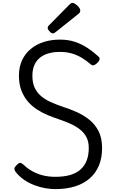

<svg xmlns="http://www.w3.org/2000/svg" viewBox="-20 -1289 804 1328"><path d="M363 19Q330 19 292.5 12.5Q255 6 217 -8.5Q179 -23 145 -46.5Q111 -70 86 -103Q79 -114 79.5 -123Q80 -132 94 -146Q108 -161 117.5 -162.5Q127 -164 146 -147Q171 -123 203 -105Q235 -87 275 -76.5Q315 -66 363 -66Q420 -66 463 -78Q506 -90 535 -115Q564 -140 579 -177.5Q594 -215 594 -265Q594 -308 579 -338Q564 -368 537 -390.5Q510 -413 472.5 -430.5Q435 -448 390 -463Q351 -476 311 -492.5Q271 -509 235 -532.5Q199 -556 171.5 -588.5Q144 -621 127.5 -664.5Q111 -708 111 -766Q111 -825 132 -871Q153 -917 191.5 -949.5Q230 -982 282 -998.5Q334 -1015 395 -1015Q452 -1015 498.5 -999.5Q545 -984 585 -957.5Q625 -931 660 -899Q671 -889 669 -878.5Q667 -868 656 -857Q644 -844 632.5 -839Q621 -834 610 -842Q580 -868 547.5 -888Q515 -908 477.5 -919Q440 -930 395 -930Q350 -930 314.5 -919.5Q279 -909 254.5 -888.5Q230 -868 217 -837Q204 -806 204 -766Q204 -717 219.5 -683Q235 -649 264 -624.5Q293 -600 331 -583Q369 -566 413 -551Q460 -536 508 -515Q556 -494 596.5 -462Q637 -430 661.5 -382.5Q686 -335 686 -265Q686 -196 664 -143.5Q642 -91 600 -54.5Q558 -18 498 0.5Q438 19 363 19ZM347 -1058Q336 -1058 323 -1071.5Q310 -1085 310 -1095Q310 -1099 311 -1103Q312 -1107 318 -1113L461 -1258Q466 -1263 470.5 -1266Q475 -1269 481 -1269Q490 -1269 503 -1260Q516 -1251 525.5 -1239Q535 -1227 535 -1216Q535 -1209 532.5 -1204Q530 -1199 520 -1191L366 -1068Q360 -1064 355.5 -1061Q351 -1058 347 -1058Z"/></svg>

Font: Playwrite ES Deco
Style: Regular
Weight: 400
Designer: Veronika Burian, José Scaglione
Foundry: TypeTogether
Version: Version 1.002